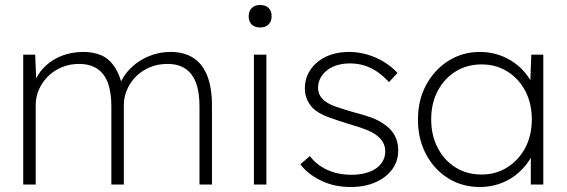

<svg xmlns="http://www.w3.org/2000/svg" viewBox="-20 -739 2269 769"><path d="M73 0V-520H121L126 -394L114 -396Q123 -428 142.5 -453Q162 -478 188.5 -495.5Q215 -513 247 -522Q279 -531 315 -531Q353 -531 384.5 -518Q416 -505 439 -471Q462 -437 475 -375L455 -389L462 -406Q472 -430 491 -452.5Q510 -475 536 -492.5Q562 -510 594.5 -520.5Q627 -531 664 -531Q716 -531 753 -508Q790 -485 809.5 -437Q829 -389 829 -315V0H779V-313Q779 -371 764.5 -408.5Q750 -446 721.5 -464.5Q693 -483 651 -483Q612 -483 580 -469.5Q548 -456 525 -433Q502 -410 489 -380.5Q476 -351 476 -318V0H426V-313Q426 -371 411.5 -408.5Q397 -446 368 -464.5Q339 -483 297 -483Q259 -483 227 -469.5Q195 -456 172 -433Q149 -410 136 -380.5Q123 -351 123 -318V0Z M997 0V-520H1047V0ZM976 -674Q976 -694 988 -706.5Q1000 -719 1022 -719Q1044 -719 1056 -707Q1068 -695 1068 -674Q1068 -654 1056 -641.5Q1044 -629 1022 -629Q1000 -629 988 -641Q976 -653 976 -674Z M1183 -81 1221 -114Q1248 -78 1291 -58.5Q1334 -39 1388 -39Q1418 -39 1443 -45.5Q1468 -52 1485.5 -64Q1503 -76 1513 -93.5Q1523 -111 1523 -133Q1523 -172 1486 -199Q1469 -211 1443 -221Q1417 -231 1382 -241Q1329 -257 1292 -271Q1255 -285 1233 -306Q1217 -323 1209 -342.5Q1201 -362 1201 -385Q1201 -417 1214 -443.5Q1227 -470 1251 -490Q1275 -510 1307 -520.5Q1339 -531 1378 -531Q1415 -531 1451 -520.5Q1487 -510 1518 -491Q1549 -472 1572 -447L1538 -410Q1518 -432 1494.5 -449Q1471 -466 1443 -475.5Q1415 -485 1381 -485Q1354 -485 1330.5 -478Q1307 -471 1290 -457.5Q1273 -444 1263.5 -426.5Q1254 -409 1254 -388Q1254 -372 1260 -359.5Q1266 -347 1279 -336Q1296 -322 1324.5 -312Q1353 -302 1395 -290Q1433 -280 1462 -270Q1491 -260 1512 -246Q1544 -226 1559.5 -199Q1575 -172 1575 -137Q1575 -94 1551 -61Q1527 -28 1484 -9Q1441 10 1385 10Q1317 10 1264 -16.5Q1211 -43 1183 -81Z M1654 -260Q1654 -339 1687.5 -400Q1721 -461 1777 -496Q1833 -531 1902 -531Q1942 -531 1978 -519Q2014 -507 2043 -485.5Q2072 -464 2093 -435Q2114 -406 2123 -372L2103 -385L2108 -520H2156V0H2106V-130L2123 -149Q2114 -116 2093 -87Q2072 -58 2043 -36Q2014 -14 1978 -2Q1942 10 1902 10Q1831 10 1775 -25Q1719 -60 1686.5 -121Q1654 -182 1654 -260ZM2110 -261Q2110 -325 2084 -374.5Q2058 -424 2012.5 -452.5Q1967 -481 1909 -481Q1850 -481 1804.5 -452.5Q1759 -424 1733 -374.5Q1707 -325 1707 -261Q1707 -198 1732.5 -148Q1758 -98 1803.5 -69Q1849 -40 1909 -40Q1966 -40 2011.5 -68.5Q2057 -97 2083.5 -146.5Q2110 -196 2110 -261Z"/></svg>

Font: Mach ExtraLight
Style: Regular
Weight: 250
Version: Version 1.002